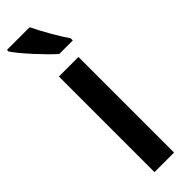

<svg xmlns="http://www.w3.org/2000/svg" viewBox="-275 -768 771 771"><g transform="rotate(-45 110.0 -383.0)"><path d="M117 -766H-12V-757C14 -718 88 -638 125 -606H202V-618C178 -652 137 -723 117 -766ZM171 0V-543H60V0Z"/></g></svg>

Font: Noto Sans Khmer ExtraCondensed SemiBold
Style: Regular
Weight: 600
Width: 2
Designer: Danh Hong and the Monotype Design Team
Foundry: Monotype Imaging Inc.
Version: Version 2.004